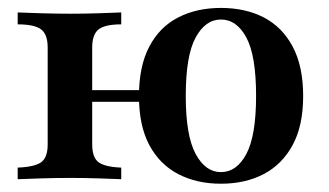

<svg xmlns="http://www.w3.org/2000/svg" viewBox="-20 -448 823 480"><path d="M532.3 11.3Q471.8 11.3 425.4 -12.9Q379 -37.1 353.2 -85.5Q327.4 -133.9 327.4 -208.1Q327.4 -282.3 353.2 -331.5Q379 -380.6 425.4 -404.4Q471.8 -428.2 532.3 -428.2Q593.5 -428.2 639.5 -404.4Q685.5 -380.6 711.7 -331.5Q737.9 -282.3 737.9 -208.1Q737.9 -133.9 711.7 -85.5Q685.5 -37.1 639.5 -12.9Q593.5 11.3 532.3 11.3ZM24.2 0V-29Q66.1 -30.6 82.7 -42.3Q99.2 -54 99.2 -87.1V-329Q99.2 -362.1 82.7 -374.6Q66.1 -387.1 24.2 -387.1V-416.9Q43.5 -416.1 81.5 -414.9Q119.4 -413.7 156.5 -413.7Q191.9 -413.7 228.2 -414.9Q264.5 -416.1 283.1 -416.9V-387.1Q242.7 -387.1 226.6 -374.6Q210.5 -362.1 210.5 -329V-87.1Q210.5 -54 226.6 -42.3Q242.7 -30.6 283.1 -29V0Q264.5 -0.8 228.2 -2Q191.9 -3.2 156.5 -3.2Q119.4 -3.2 81.5 -2Q43.5 -0.8 24.2 0ZM166.9 -193.5V-222.6H379.8V-193.5ZM532.3 -17.7Q571.8 -17.7 596 -63.3Q620.2 -108.9 620.2 -208.1Q620.2 -308.9 596 -354Q571.8 -399.2 532.3 -399.2Q493.5 -399.2 469 -354Q444.4 -308.9 444.4 -208.1Q444.4 -108.9 469 -63.3Q493.5 -17.7 532.3 -17.7Z"/></svg>

Font: Playfair
Style: Bold
Weight: 700
Designer: Claus Eggers Sørensen
Foundry: Claus Eggers Sørensen
Version: Version 2.001;gftools[0.9.30]